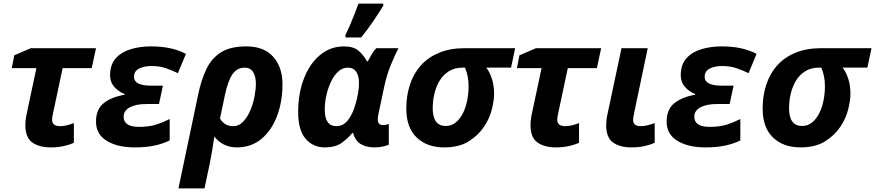

<svg xmlns="http://www.w3.org/2000/svg" viewBox="-20 -816 4904 1076"><path d="M60 -506 153 -546H518L494 -434H331L275 -171Q272 -156 272 -145Q272 -126 284 -117.5Q296 -109 315 -109Q335 -109 353.5 -113.5Q372 -118 394 -126V-16Q371 -5 337.5 2.5Q304 10 264 10Q200 10 161 -17.5Q122 -45 122 -116Q122 -141 128 -171L184 -434H46Z M735 10Q638 10 578 -27Q518 -64 518 -134Q518 -204 562 -238.5Q606 -273 678 -285V-289Q645 -302 621 -328.5Q597 -355 597 -394Q597 -454 629 -489.5Q661 -525 713 -540.5Q765 -556 825 -556Q888 -556 936.5 -545Q985 -534 1022 -514L977 -406Q942 -423 907.5 -434.5Q873 -446 829 -446Q787 -446 759 -431.5Q731 -417 731 -385Q731 -336 827 -336H893L871 -233H799Q742 -233 707.5 -214.5Q673 -196 673 -162Q673 -105 759 -105Q817 -105 857.5 -118.5Q898 -132 931 -149V-29Q895 -11 847.5 -0.5Q800 10 735 10Z M980 240 1091 -288Q1108 -370 1137.5 -430.5Q1167 -491 1219.5 -523.5Q1272 -556 1360 -556Q1460 -556 1511.5 -497.5Q1563 -439 1563 -344Q1563 -246 1532.5 -165.5Q1502 -85 1445 -37.5Q1388 10 1307 10Q1265 10 1233 -7Q1201 -24 1181 -51Q1176 -13 1169.5 24.5Q1163 62 1155 103L1126 240ZM1286 -109Q1319 -109 1343 -134.5Q1367 -160 1383 -198Q1399 -236 1406.5 -276Q1414 -316 1414 -346Q1414 -389 1398 -413Q1382 -437 1351 -437Q1308 -437 1282 -398.5Q1256 -360 1240 -281L1213 -152Q1238 -109 1286 -109Z M1800 10Q1735 10 1693 -38Q1651 -86 1651 -188Q1651 -293 1683.5 -376.5Q1716 -460 1774 -508Q1832 -556 1908 -556Q1961 -556 1989 -532Q2017 -508 2037 -472H2041Q2049 -488 2062 -510Q2075 -532 2089 -546H2213Q2196 -514 2171.5 -455Q2147 -396 2133 -329L2100 -173Q2097 -158 2097 -147Q2097 -115 2127 -115Q2135 -115 2144 -117Q2153 -119 2159 -121V-5Q2148 0 2127 5Q2106 10 2078 10Q2032 10 2001 -9Q1970 -28 1959 -71H1955Q1928 -39 1893.5 -14.5Q1859 10 1800 10ZM1865 -109Q1905 -109 1931.5 -144.5Q1958 -180 1973 -235Q1981 -261 1986.5 -293Q1992 -325 1992 -351Q1992 -390 1976.5 -413.5Q1961 -437 1929 -437Q1900 -437 1876.5 -416Q1853 -395 1836 -360Q1819 -325 1809.5 -283.5Q1800 -242 1800 -202Q1800 -109 1865 -109ZM1916 -606V-621Q1928 -644 1941.5 -675.5Q1955 -707 1967.5 -738.5Q1980 -770 1989 -796H2128V-784Q2104 -745 2073 -699Q2042 -653 2004 -606Z M2257 -207Q2257 -281 2278 -343.5Q2299 -406 2340 -451Q2381 -496 2442.5 -521Q2504 -546 2585 -546H2867L2844 -437H2705Q2723 -415 2736 -377Q2749 -339 2749 -288Q2749 -256 2737 -205.5Q2725 -155 2693.5 -107Q2662 -59 2608 -24.5Q2554 10 2469 10Q2372 10 2314.5 -46Q2257 -102 2257 -207ZM2478 -110Q2509 -110 2532.5 -128.5Q2556 -147 2572.5 -178Q2589 -209 2597.5 -249.5Q2606 -290 2606 -333Q2606 -365 2600.5 -390Q2595 -415 2586 -437H2572Q2529 -437 2497 -417.5Q2465 -398 2445 -366Q2425 -334 2415 -293Q2405 -252 2405 -210Q2405 -110 2478 -110Z M2891 -506 2984 -546H3349L3325 -434H3162L3106 -171Q3103 -156 3103 -145Q3103 -126 3115 -117.5Q3127 -109 3146 -109Q3166 -109 3184.5 -113.5Q3203 -118 3225 -126V-16Q3202 -5 3168.5 2.5Q3135 10 3095 10Q3031 10 2992 -17.5Q2953 -45 2953 -116Q2953 -141 2959 -171L3015 -434H2877Z M3519 10Q3454 10 3415.5 -17.5Q3377 -45 3377 -116Q3377 -128 3379 -145Q3381 -162 3388 -193L3463 -546H3610L3534 -184Q3528 -156 3528 -144Q3528 -109 3570 -109Q3590 -109 3608 -113.5Q3626 -118 3649 -126V-16Q3626 -5 3593 2.5Q3560 10 3519 10Z M3933 10Q3836 10 3776 -27Q3716 -64 3716 -134Q3716 -204 3760 -238.5Q3804 -273 3876 -285V-289Q3843 -302 3819 -328.5Q3795 -355 3795 -394Q3795 -454 3827 -489.5Q3859 -525 3911 -540.5Q3963 -556 4023 -556Q4086 -556 4134.5 -545Q4183 -534 4220 -514L4175 -406Q4140 -423 4105.5 -434.5Q4071 -446 4027 -446Q3985 -446 3957 -431.5Q3929 -417 3929 -385Q3929 -336 4025 -336H4091L4069 -233H3997Q3940 -233 3905.5 -214.5Q3871 -196 3871 -162Q3871 -105 3957 -105Q4015 -105 4055.5 -118.5Q4096 -132 4129 -149V-29Q4093 -11 4045.5 -0.5Q3998 10 3933 10Z M4254 -207Q4254 -281 4275 -343.5Q4296 -406 4337 -451Q4378 -496 4439.5 -521Q4501 -546 4582 -546H4864L4841 -437H4702Q4720 -415 4733 -377Q4746 -339 4746 -288Q4746 -256 4734 -205.5Q4722 -155 4690.5 -107Q4659 -59 4605 -24.5Q4551 10 4466 10Q4369 10 4311.5 -46Q4254 -102 4254 -207ZM4475 -110Q4506 -110 4529.5 -128.5Q4553 -147 4569.5 -178Q4586 -209 4594.5 -249.5Q4603 -290 4603 -333Q4603 -365 4597.5 -390Q4592 -415 4583 -437H4569Q4526 -437 4494 -417.5Q4462 -398 4442 -366Q4422 -334 4412 -293Q4402 -252 4402 -210Q4402 -110 4475 -110Z"/></svg>

Font: BC Sans
Style: Bold Italic
Weight: 700
Italic angle: -12°
Designer: Monotype Design Team
Province of B.C.
Foundry: Monotype Imaging Inc.
Version: Version 2.000;GOOG;noto-source:20170915:90ef993387c0